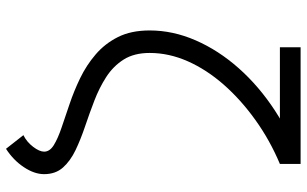

<svg xmlns="http://www.w3.org/2000/svg" viewBox="-211 -629 1022 640"><g transform="rotate(90 300.0 -309.0)"><path d="M476 182 430.5 124Q453 113 469.2 91.8Q485.5 70.5 485.5 55Q485.5 36 463.5 22.5Q441.5 9 405.5 -3.2Q369.5 -15.5 326.5 -30Q283.5 -44.5 240.5 -65.2Q197.5 -86 161.5 -116.8Q125.5 -147.5 103.5 -191.2Q81.5 -235 81.5 -297Q81.5 -374.5 114.5 -450.2Q147.5 -526 207.2 -593.5Q267 -661 348.2 -714.2Q429.5 -767.5 526.5 -800V-731H137.5V-800H526.5V-731Q447 -697.5 379.8 -649.2Q312.5 -601 262.2 -543.8Q212 -486.5 184.2 -423.8Q156.5 -361 156.5 -297Q156.5 -245 178.5 -210.2Q200.5 -175.5 236.5 -152.2Q272.5 -129 315.5 -112.5Q358.5 -96 401.5 -81.5Q444.5 -67 480.5 -49.8Q516.5 -32.5 538.5 -7.8Q560.5 17 560.5 55Q560.5 87.5 537.2 122.5Q514 157.5 476 182Z"/></g></svg>

Font: Victor Mono Thin
Style: Regular
Weight: 100
Monospace: yes
Designer: Rune Bjørnerås
Version: Version 1.561;gftools[0.9.30]